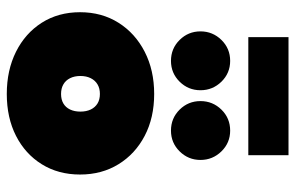

<svg xmlns="http://www.w3.org/2000/svg" viewBox="-172 -686 870 566"><g transform="rotate(90 263.0 -403.0)"><path d="M257 12Q187 12 132.5 -15.2Q78 -42.5 47 -91.2Q16 -140 16 -204Q16 -268 47 -317.2Q78 -366.5 132.5 -394.5Q187 -422.5 257 -422.5Q327 -422.5 380.5 -394.5Q434 -366.5 464.2 -317.2Q494.5 -268 494.5 -204Q494.5 -140 464.2 -91.2Q434 -42.5 380.5 -15.2Q327 12 257 12ZM257 -148Q273.5 -148 285 -154.8Q296.5 -161.5 302.8 -174.5Q309 -187.5 309 -205Q309 -222.5 302.8 -235.5Q296.5 -248.5 285 -255.5Q273.5 -262.5 257 -262.5Q240.5 -262.5 228.8 -255.5Q217 -248.5 210.5 -235.5Q204 -222.5 204 -205Q204 -187.5 210.5 -174.5Q217 -161.5 228.8 -154.8Q240.5 -148 257 -148ZM365 -472Q328.5 -472 303.2 -497.5Q278 -523 278 -559Q278 -595 303.2 -620.8Q328.5 -646.5 365 -646.5Q401 -646.5 426.2 -620.8Q451.5 -595 451.5 -559Q451.5 -523 426.2 -497.5Q401 -472 365 -472ZM159.5 -472Q123 -472 97.8 -497.5Q72.5 -523 72.5 -559Q72.5 -595 97.8 -620.8Q123 -646.5 159.5 -646.5Q195.5 -646.5 220.8 -620.8Q246 -595 246 -559Q246 -523 220.8 -497.5Q195.5 -472 159.5 -472ZM89.5 -700V-818.5H437.5V-700Z"/></g></svg>

Font: League Spartan Thin Black
Style: Regular
Weight: 900
Version: Version 2.002